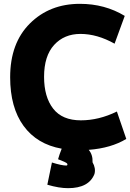

<svg xmlns="http://www.w3.org/2000/svg" viewBox="-20 -750 679 1002"><path d="M463 97Q481 128 473 158Q444 232 335 232Q288 232 227 214L251 98Q302 114 327 114Q335 112 330 103Q323 96 283 81Q290 56 302 26Q173 3 103 -93Q33 -189 33 -347Q33 -525 136 -627.5Q239 -730 397 -730Q527 -730 631 -667L578 -522Q487 -573 400 -573Q315 -573 262.5 -515.5Q210 -458 210 -349Q210 -244 257.5 -183Q305 -122 402 -122Q496 -122 590 -168L639 -25Q560 23 443 32Q465 58 463 97Z"/></svg>

Font: Repo
Style: ExtraBold
Weight: 800
Designer: Stefan Peev
Foundry: Context Ltd
Version: Version 001.000